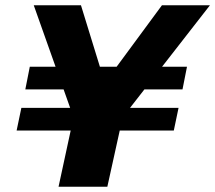

<svg xmlns="http://www.w3.org/2000/svg" viewBox="-20 -708 816 728"><path d="M202 0 248 -213H43L61 -299H246L108 -688H287L376 -399H381L594 -688H776L473 -299H657L639 -213H434L387 0ZM76 -369 93 -455H689L672 -369Z"/></svg>

Font: Saira Thin Expanded
Style: Bold Italic
Weight: 700
Width: 7
Italic angle: -12°
Version: Version 1.101